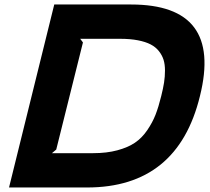

<svg xmlns="http://www.w3.org/2000/svg" viewBox="-20 -830 929 850"><path d="M693.8 -404.8Q702.1 -438 706.3 -464.4Q710.4 -490.7 710.4 -517.8Q710.4 -544.9 704.1 -565.2Q697.8 -585.4 683.6 -603.5Q669.4 -621.6 647 -633.3Q624.5 -645 590.6 -651.6Q556.6 -658.2 512.2 -658.2H335L347.2 -642.1L229 -168L210 -151.9H392.1Q452.6 -151.9 499.5 -164.6Q546.4 -177.2 577.4 -198.2Q608.4 -219.2 631.6 -253.2Q654.8 -287.1 668.5 -322Q682.1 -356.9 693.8 -404.8ZM865.2 -404.8Q766.6 0 365.2 0H20L220.2 -810.1H560.1Q966.3 -810.1 865.2 -404.8Z"/></svg>

Font: Sinkin Sans 700 Bold Italic
Style: Bold Italic
Weight: 700
Italic angle: -112°
Designer: Keith Bates
Foundry: K-Type
Version: Sinkin Sans (version 1.0)  by Keith Bates   •   © 2014   www